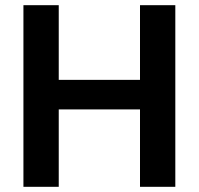

<svg xmlns="http://www.w3.org/2000/svg" viewBox="-20 -720 766 740"><path d="M70.3 0V-700H206.4V-412.2H519.6V-700H655.7V0H519.6V-298.3H206.4V0Z"/></svg>

Font: Envelope Sans Variable
Style: Regular
Weight: 500
Designer: Andreas Rasmussen / Norman Anderson
Foundry: mail.de GmbH
Version: Version 1.150